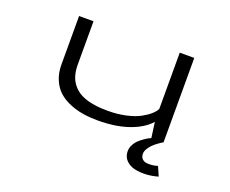

<svg xmlns="http://www.w3.org/2000/svg" viewBox="-114 -685 1278 1069"><g transform="rotate(20 525.0 -150.5)"><path d="M480.5 10Q435 10 394.2 3.5Q353.5 -3 314.5 -19Q275.5 -35 247.8 -59.8Q220 -84.5 203 -124Q186 -163.5 186 -213.5V-501H271.5V-243.5Q271.5 -200.5 284.2 -167.5Q297 -134.5 325 -109.8Q353 -85 400.5 -72.2Q448 -59.5 514.5 -59.5Q573 -59.5 622.5 -70.5Q672 -81.5 703.8 -98.8Q735.5 -116 755 -133.5Q774.5 -151 782.5 -167.5V-501H868.5V0H866.5Q863 2 857.2 5.5Q851.5 9 837 19.8Q822.5 30.5 811.5 41.5Q800.5 52.5 791.2 68Q782 83.5 782 97.5Q782 117 793.2 128Q804.5 139 821.8 140.2Q839 141.5 854.5 139.5Q870 137.5 884.5 133L908.5 187.5Q874 198 837.8 200Q801.5 202 769.8 194.8Q738 187.5 717.8 166.5Q697.5 145.5 697.5 113Q697.5 93 707.8 74Q718 55 732.5 42.2Q747 29.5 761.5 19.5Q776 9.5 786 5L796.5 0L784 -91.5Q743.5 -45 665.8 -17.5Q588 10 480.5 10Z"/></g></svg>

Font: League Mono Extended Light
Style: Regular
Weight: 300
Width: 9
Designer: Tyler Finck
Foundry: The League of Moveable Type / Tyler Finck
Version: Version 2.210